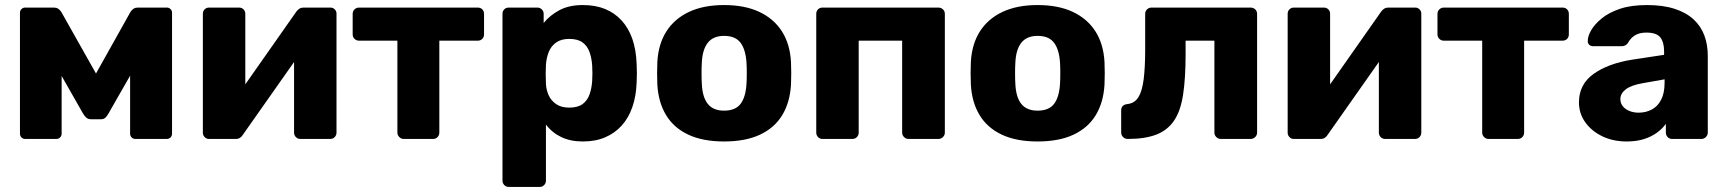

<svg xmlns="http://www.w3.org/2000/svg" viewBox="-20 -550 6834 760"><path d="M79 0Q71 0 65 -6Q59 -12 59 -21V-500Q59 -508 65 -514Q71 -520 79 -520H194Q212 -520 223 -502L360 -259L496 -502Q507 -520 525 -520H641Q649 -520 655 -514Q661 -508 661 -500V-21Q661 -12 655 -6Q649 0 640 0H516Q507 0 501 -6Q495 -12 495 -21V-347L544 -336L409 -100Q404 -91 397.5 -84.5Q391 -78 380 -78H340Q329 -78 322 -84Q315 -90 309 -100L178 -330L224 -340V-21Q224 -12 218 -6Q212 0 203 0Z M807 0Q797 0 790 -7.5Q783 -15 783 -24V-495Q783 -506 790 -513Q797 -520 808 -520H926Q937 -520 944 -513Q951 -506 951 -495V-130L906 -152L1153 -504Q1158 -511 1165 -515.5Q1172 -520 1181 -520H1288Q1298 -520 1305 -513Q1312 -506 1312 -496V-25Q1312 -15 1305 -7.5Q1298 0 1287 0H1169Q1158 0 1151 -7.5Q1144 -15 1144 -25V-379L1190 -370L941 -16Q937 -9 930 -4.5Q923 0 913 0Z M1578 0Q1568 0 1560.5 -7.5Q1553 -15 1553 -25V-389H1401Q1391 -389 1383.5 -396Q1376 -403 1376 -414V-495Q1376 -506 1383.5 -513Q1391 -520 1401 -520H1871Q1882 -520 1889 -513Q1896 -506 1896 -495V-414Q1896 -403 1889 -396Q1882 -389 1871 -389H1719V-25Q1719 -15 1712 -7.5Q1705 0 1694 0Z M1994 190Q1983 190 1976 182.5Q1969 175 1969 165V-495Q1969 -506 1976 -513Q1983 -520 1994 -520H2107Q2117 -520 2124.5 -513Q2132 -506 2132 -495V-459Q2156 -489 2194 -509.5Q2232 -530 2287 -530Q2337 -530 2375 -514.5Q2413 -499 2440.5 -469Q2468 -439 2483 -396Q2498 -353 2500 -297Q2501 -277 2501 -260Q2501 -243 2500 -223Q2498 -169 2483 -126Q2468 -83 2441 -53Q2414 -23 2375.5 -6.5Q2337 10 2287 10Q2238 10 2201.5 -7.5Q2165 -25 2141 -57V165Q2141 175 2134 182.5Q2127 190 2116 190ZM2233 -124Q2267 -124 2286 -138Q2305 -152 2313.5 -176Q2322 -200 2324 -229Q2326 -260 2324 -291Q2322 -320 2313.5 -344Q2305 -368 2286 -382Q2267 -396 2233 -396Q2201 -396 2181 -381.5Q2161 -367 2152 -344Q2143 -321 2141 -294Q2140 -275 2140 -257Q2140 -239 2141 -219Q2142 -194 2152 -172.5Q2162 -151 2182 -137.5Q2202 -124 2233 -124Z M2846 10Q2762 10 2704.5 -17Q2647 -44 2616.5 -94.5Q2586 -145 2582 -215Q2581 -235 2581 -260.5Q2581 -286 2582 -305Q2586 -376 2618 -426Q2650 -476 2707.5 -503Q2765 -530 2846 -530Q2928 -530 2985.5 -503Q3043 -476 3075 -426Q3107 -376 3111 -305Q3112 -286 3112 -260.5Q3112 -235 3111 -215Q3107 -145 3076.5 -94.5Q3046 -44 2988.5 -17Q2931 10 2846 10ZM2846 -112Q2891 -112 2911.5 -139Q2932 -166 2935 -220Q2936 -235 2936 -260Q2936 -285 2935 -300Q2932 -353 2911.5 -380.5Q2891 -408 2846 -408Q2803 -408 2781.5 -380.5Q2760 -353 2758 -300Q2757 -285 2757 -260Q2757 -235 2758 -220Q2760 -166 2781.5 -139Q2803 -112 2846 -112Z M3236 0Q3225 0 3218 -7.5Q3211 -15 3211 -25V-495Q3211 -506 3218 -513Q3225 -520 3236 -520H3694Q3705 -520 3712.5 -513Q3720 -506 3720 -495V-25Q3720 -15 3712.5 -7.5Q3705 0 3694 0H3576Q3566 0 3558.5 -7.5Q3551 -15 3551 -25V-389H3379V-25Q3379 -15 3372 -7.5Q3365 0 3354 0Z M4087 10Q4003 10 3945.5 -17Q3888 -44 3857.5 -94.5Q3827 -145 3823 -215Q3822 -235 3822 -260.5Q3822 -286 3823 -305Q3827 -376 3859 -426Q3891 -476 3948.5 -503Q4006 -530 4087 -530Q4169 -530 4226.5 -503Q4284 -476 4316 -426Q4348 -376 4352 -305Q4353 -286 4353 -260.5Q4353 -235 4352 -215Q4348 -145 4317.5 -94.5Q4287 -44 4229.5 -17Q4172 10 4087 10ZM4087 -112Q4132 -112 4152.5 -139Q4173 -166 4176 -220Q4177 -235 4177 -260Q4177 -285 4176 -300Q4173 -353 4152.5 -380.5Q4132 -408 4087 -408Q4044 -408 4022.5 -380.5Q4001 -353 3999 -300Q3998 -285 3998 -260Q3998 -235 3999 -220Q4001 -166 4022.5 -139Q4044 -112 4087 -112Z M4444 0Q4433 0 4425.5 -7.5Q4418 -15 4418 -26V-113Q4418 -135 4442 -138Q4471 -141 4486 -165Q4501 -189 4507 -236Q4513 -283 4513 -354V-495Q4513 -506 4520.5 -513Q4528 -520 4538 -520H4930Q4941 -520 4948.5 -513Q4956 -506 4956 -495V-25Q4956 -15 4948.5 -7.5Q4941 0 4930 0H4812Q4802 0 4794.5 -7.5Q4787 -15 4787 -25V-389H4673V-336Q4673 -240 4663 -175Q4653 -110 4627 -72Q4601 -34 4556.5 -17Q4512 0 4444 0Z M5101 0Q5091 0 5084 -7.5Q5077 -15 5077 -24V-495Q5077 -506 5084 -513Q5091 -520 5102 -520H5220Q5231 -520 5238 -513Q5245 -506 5245 -495V-130L5200 -152L5447 -504Q5452 -511 5459 -515.5Q5466 -520 5475 -520H5582Q5592 -520 5599 -513Q5606 -506 5606 -496V-25Q5606 -15 5599 -7.5Q5592 0 5581 0H5463Q5452 0 5445 -7.5Q5438 -15 5438 -25V-379L5484 -370L5235 -16Q5231 -9 5224 -4.5Q5217 0 5207 0Z M5872 0Q5862 0 5854.5 -7.5Q5847 -15 5847 -25V-389H5695Q5685 -389 5677.5 -396Q5670 -403 5670 -414V-495Q5670 -506 5677.5 -513Q5685 -520 5695 -520H6165Q6176 -520 6183 -513Q6190 -506 6190 -495V-414Q6190 -403 6183 -396Q6176 -389 6165 -389H6013V-25Q6013 -15 6006 -7.5Q5999 0 5988 0Z M6419 10Q6365 10 6322.5 -10.5Q6280 -31 6255 -66Q6230 -101 6230 -145Q6230 -216 6288 -257.5Q6346 -299 6442 -314L6567 -333V-347Q6567 -383 6552 -402Q6537 -421 6497 -421Q6469 -421 6451.5 -410Q6434 -399 6424 -380Q6415 -367 6399 -367H6287Q6276 -367 6270 -373.5Q6264 -380 6265 -389Q6265 -407 6278.5 -430.5Q6292 -454 6320 -477Q6348 -500 6392 -515Q6436 -530 6499 -530Q6563 -530 6609 -515Q6655 -500 6684 -473Q6713 -446 6726.5 -409.5Q6740 -373 6740 -329V-25Q6740 -15 6732.5 -7.5Q6725 0 6715 0H6599Q6588 0 6581 -7.5Q6574 -15 6574 -25V-60Q6561 -41 6539 -25Q6517 -9 6487.5 0.5Q6458 10 6419 10ZM6466 -104Q6495 -104 6518.5 -116.5Q6542 -129 6555.5 -155.5Q6569 -182 6569 -222V-236L6484 -221Q6437 -213 6415.5 -196.5Q6394 -180 6394 -158Q6394 -141 6404 -129Q6414 -117 6430.5 -110.5Q6447 -104 6466 -104Z"/></svg>

Font: DVN-Rubik
Style: Bold
Weight: 700
Designer: Hubert and Fischer
Foundry: Hubert & Fischer
Version: Version 2.102